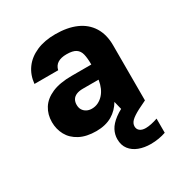

<svg xmlns="http://www.w3.org/2000/svg" viewBox="-175 -667 958 1010"><g transform="rotate(-30 304.5 -162.0)"><path d="M237 12Q177 12 136.5 -9.5Q96 -31 76.5 -67Q57 -103 57 -146Q57 -192 79.5 -228Q102 -264 149 -284.5Q196 -305 269 -305H388Q388 -344 382 -368.5Q376 -393 357.5 -405Q339 -417 302 -417Q268 -417 248 -404.5Q228 -392 222 -366H78Q83 -418 111 -456.5Q139 -495 188 -516.5Q237 -538 303 -538Q376 -538 428.5 -515Q481 -492 509.5 -446.5Q538 -401 538 -335V0H413L395 -74Q384 -55 368.5 -39Q353 -23 333.5 -11.5Q314 0 289.5 6Q265 12 237 12ZM275 -102Q296 -102 313.5 -110.5Q331 -119 345 -134Q359 -149 368 -169.5Q377 -190 381 -215V-217H286Q262 -217 246 -210Q230 -203 222.5 -190Q215 -177 215 -160Q215 -141 223 -128.5Q231 -116 244.5 -109Q258 -102 275 -102ZM451 214Q412 214 380 202Q348 190 329 165.5Q310 141 310 104Q310 76 323.5 50Q337 24 370 -1Q403 -26 462 -50L505 -69L537 0L488 24Q452 43 437 58Q422 73 422 91Q422 108 434.5 118Q447 128 470 128Q485 128 504 124Q523 120 543 113V199Q523 206 499.5 210Q476 214 451 214Z"/></g></svg>

Font: DM Sans 9pt Black
Style: Regular
Weight: 900
Version: Version 4.004;gftools[0.9.30]